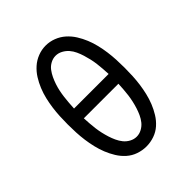

<svg xmlns="http://www.w3.org/2000/svg" viewBox="-207 -875 1013 1013"><g transform="rotate(-45 300.0 -368.5)"><path d="M300 8Q270 8 241 -2Q212 -12 189.5 -32Q167 -52 151 -78Q135 -104 124 -131.5Q113 -159 106 -188.5Q99 -218 95 -247.5Q91 -277 89.5 -307Q88 -337 88 -368Q88 -398 89.5 -428Q91 -458 95 -487.5Q99 -517 106 -546.5Q113 -576 124.5 -604Q136 -632 152 -657.5Q168 -683 190.5 -703Q213 -723 241.5 -734Q270 -745 300 -745Q330 -745 358.5 -734Q387 -723 409.5 -703Q432 -683 448 -657.5Q464 -632 475.5 -604Q487 -576 494 -546.5Q501 -517 505 -487.5Q509 -458 510.5 -428Q512 -398 512 -367Q512 -337 510.5 -307Q509 -277 505 -247.5Q501 -218 494 -188.5Q487 -159 476 -131.5Q465 -104 449 -78Q433 -52 410.5 -32Q388 -12 359 -2Q330 8 300 8ZM171 -404H429Q428 -424 426.5 -444.5Q425 -465 422.5 -485Q420 -505 415.5 -524.5Q411 -544 405 -563.5Q399 -583 390.5 -601.5Q382 -620 369 -635Q356 -650 337.5 -660Q319 -670 299 -670Q279 -670 260.5 -660Q242 -650 230 -634Q218 -618 209.5 -600Q201 -582 194.5 -562.5Q188 -543 184 -523.5Q180 -504 177.5 -484Q175 -464 173.5 -444Q172 -424 171 -404ZM300 -65Q320 -65 338.5 -75Q357 -85 369.5 -100.5Q382 -116 390.5 -134.5Q399 -153 405 -172Q411 -191 415.5 -211Q420 -231 422.5 -250.5Q425 -270 426.5 -290.5Q428 -311 429 -331H171Q172 -311 173.5 -290.5Q175 -270 177.5 -250.5Q180 -231 184.5 -211Q189 -191 195 -172Q201 -153 209.5 -134.5Q218 -116 230.5 -100.5Q243 -85 261.5 -75Q280 -65 300 -65Z"/></g></svg>

Font: Bmono
Style: Regular
Weight: 400
Monospace: yes
Designer: Belleve Invis
Foundry: Belleve Invis
Version: Version 11.2.2; ttfautohint (v1.8.2)